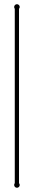

<svg xmlns="http://www.w3.org/2000/svg" viewBox="-20 -803 161 907"><path d="M69.8 62Q73.2 67.4 73.2 70.8Q73.2 76.2 69.3 80.1Q65.4 84 60.1 84Q54.7 84 50.8 80.1Q46.9 76.2 46.9 70.8Q46.9 66.4 49.8 62V-761.2Q46.9 -765.6 46.9 -770Q46.9 -775.4 50.8 -779.3Q54.7 -783.2 60.1 -783.2Q65.4 -783.2 69.3 -779.3Q73.2 -775.4 73.2 -770Q73.2 -766.1 69.8 -761.2Z"/></svg>

Font: Wire One
Style: Regular
Weight: 400
Designer: Alexei Vanyashin, Gayaneh Bagdasaryan
Foundry: Cyreal Type Foundry
Version: Version 1.000